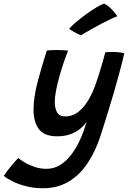

<svg xmlns="http://www.w3.org/2000/svg" viewBox="-138 -764 698 1048"><path d="M96 263.5Q48.5 263.5 6.5 253Q-35.5 242.5 -67.5 226.8Q-99.5 211 -117.5 196Q-112 187.5 -102 174Q-92 160.5 -80 145.8Q-68 131 -56.8 118.2Q-45.5 105.5 -38.5 98.5Q-26.5 108.5 -3.2 122.5Q20 136.5 51 147Q82 157.5 115.5 157.5Q157.5 157.5 192 135.5Q226.5 113.5 253.8 76.5Q281 39.5 301.2 -6.2Q321.5 -52 334.5 -100.5Q323 -80.5 300.8 -62Q278.5 -43.5 246.8 -31.8Q215 -20 174.5 -20Q103.5 -20 74.2 -59.5Q45 -99 45 -165.5Q45 -232 67 -315.8Q89 -399.5 117.5 -488Q125 -489.5 139.2 -490.2Q153.5 -491 169 -491Q189.5 -491 208.2 -490Q227 -489 233.5 -487Q222 -459 209.5 -422.2Q197 -385.5 186 -346Q175 -306.5 168 -270.2Q161 -234 161 -207Q161 -172.5 173.8 -150.5Q186.5 -128.5 219 -128.5Q255.5 -128.5 286.8 -151.2Q318 -174 344 -217Q370 -260 389.5 -320Q397 -342 405 -367.8Q413 -393.5 419.8 -417.2Q426.5 -441 431.2 -457.8Q436 -474.5 436.5 -478.5Q446 -479.5 455.8 -480Q465.5 -480.5 475 -480.5Q510.5 -480.5 540.5 -473.5Q530 -427.5 513 -364Q500.5 -316.5 484 -260.5Q467.5 -204.5 449.2 -145.2Q431 -86 412.5 -28Q385 58 342 123.8Q299 189.5 238.2 226.5Q177.5 263.5 96 263.5ZM430.5 -744.5Q448.5 -735.5 463 -721.8Q477.5 -708 488 -695Q498.5 -682 502.5 -675.5Q487.5 -670 465.2 -659.5Q443 -649 418 -635.8Q393 -622.5 369.8 -609.5Q346.5 -596.5 328.8 -586.2Q311 -576 303.5 -571Q300 -572.5 291 -576.8Q282 -581 271.8 -586.5Q261.5 -592 252.8 -597.5Q244 -603 240 -607Q252.5 -622.5 278 -644Q303.5 -665.5 333 -687Q362.5 -708.5 389 -724.2Q415.5 -740 430.5 -744.5Z"/></svg>

Font: Grandstander Thin Medium
Style: Italic
Weight: 500
Italic angle: -15°
Version: Version 1.200